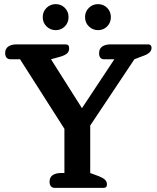

<svg xmlns="http://www.w3.org/2000/svg" viewBox="-20 -910 759 930"><path d="M187 -827Q187 -854 205.5 -872Q224 -890 250 -890Q276 -890 294 -872Q312 -854 312 -827Q312 -800 294 -782Q276 -764 250 -764Q224 -764 205.5 -782Q187 -800 187 -827ZM392 -827Q392 -854 410.5 -872Q429 -890 455 -890Q481 -890 499 -872Q517 -854 517 -827Q517 -800 499 -782Q481 -764 455 -764Q429 -764 410.5 -782Q392 -800 392 -827ZM245 0Q233 0 226.5 -8Q220 -16 220 -30Q220 -51 235 -61.5Q250 -72 276 -72H292V-286L77 -623H30Q18 -623 11.5 -631Q5 -639 5 -653Q5 -674 20 -684.5Q35 -695 60 -695H298Q315 -695 315 -676Q315 -660 304.5 -651Q294 -642 274 -636L227 -623L377 -386L534 -623H484Q460 -623 460 -653Q460 -674 475 -684.5Q490 -695 515 -695H698Q714 -695 714 -678Q714 -655 681 -642L631 -623L417 -302V-72L460 -56Q480 -48 489 -39Q498 -30 498 -17Q498 -9 494.5 -4.5Q491 0 481 0Z"/></svg>

Font: Maitree Semibold
Style: Regular
Weight: 600
Designer: CadsonDemak Team
Foundry: CadsonDemak
Version: Version 1.010